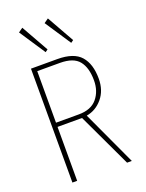

<svg xmlns="http://www.w3.org/2000/svg" viewBox="-155 -911 749 987"><g transform="rotate(-20 219.0 -418.0)"><path d="M65 0V-623H209Q299 -623 337 -579.5Q375 -536 375 -456Q375 -392 339.5 -349.5Q304 -307 252 -298L390 0H364L225 -295H91V0ZM91 -318H216Q283 -318 316 -357.5Q349 -397 349 -456Q349 -525 319 -562.5Q289 -600 215 -600H91ZM165 -677 71 -819 95 -836 179 -687ZM305 -677 211 -819 235 -836 319 -687Z"/></g></svg>

Font: Inconsolata SemiCondensed ExtraLight
Style: Regular
Weight: 200
Width: 4
Monospace: yes
Designer: Raph Levien, Cyreal, Brenton Simpson
Foundry: Raph Levien, Cyreal, Google
Version: Version 3.100; ttfautohint (v1.8.4.7-5d5b)